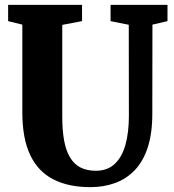

<svg xmlns="http://www.w3.org/2000/svg" viewBox="-20 -763 715 791"><path d="M352 8Q262.5 8 199.8 -24Q137 -56 104.5 -124.2Q72 -192.5 72 -300.5V-661.5L13.5 -676V-743H318V-676L236.5 -660.5V-281.5Q236.5 -225.5 244.2 -183.8Q252 -142 268.5 -114.5Q285 -87 311.2 -73.2Q337.5 -59.5 375 -59.5Q423 -59.5 453 -88Q483 -116.5 497 -167.2Q511 -218 511 -285.5L510.5 -661L435.5 -676V-743H670V-676L608 -661.5L607.5 -294.5Q607.5 -213 588.5 -155.2Q569.5 -97.5 534.8 -61.5Q500 -25.5 453.5 -8.8Q407 8 352 8Z"/></svg>

Font: Merriweather 24pt SemiCondensed Black
Style: Regular
Weight: 900
Width: 4
Designer: Eben Sorkin
Foundry: Eben Sorkin
Version: Version 2.100